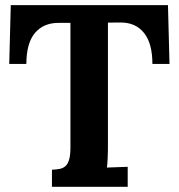

<svg xmlns="http://www.w3.org/2000/svg" viewBox="-20 -720 690 740"><path d="M627.4 -700.2 633.3 -473.6H567.4Q567.4 -553.2 534.7 -593.5Q502 -633.8 443.8 -633.3L396 -632.8V-164.1Q396 -150.4 395.8 -137.2Q395.5 -124 395 -112.1Q394.5 -100.1 393.8 -90.3Q393.1 -80.6 392.1 -74.2L472.2 -77.1V0H180.2V-65.9Q196.8 -66.4 210.2 -69.1Q223.6 -71.8 232.7 -80.1Q241.7 -88.4 246.6 -105.5Q251.5 -122.6 251.5 -152.8V-631.8H205.1Q147.9 -631.8 115 -593.3Q82 -554.7 81.5 -473.6H15.6L21.5 -700.2Z"/></svg>

Font: DimaBanoo
Style: Bold
Weight: 800
Designer: R.Balvardi
Foundry: R.Balvardi
Version: Version 1.0.0-alpha3